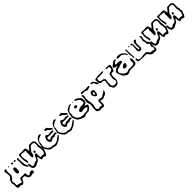

<svg xmlns="http://www.w3.org/2000/svg" viewBox="735 -2977 5640 5640"><g transform="rotate(-45 3554.5 -157.5)"><path d="M398 -474Q395 -475 388 -482Q382 -485 381 -486Q379 -488 377.5 -493Q376 -498 375 -501Q375 -502 373.5 -503.5Q372 -505 373 -506Q373 -507 378 -512Q380 -514 382 -517Q384 -520 387 -522H389Q393 -522 399 -523Q405 -524 409 -523Q418 -523 430 -516Q432 -515 438 -509Q446 -501 446 -501Q447 -500 446 -497Q445 -494 445 -493Q444 -491 443.5 -486Q443 -481 442 -480Q441 -478 440 -478Q439 -478 438 -477Q426 -470 419 -470Q407 -470 398 -474ZM529 -521Q532 -520 535.5 -518.5Q539 -517 542 -516Q543 -515 545.5 -514.5Q548 -514 549 -513Q550 -511 549.5 -508.5Q549 -506 549 -505Q552 -497 550 -494Q548 -492 545.5 -490Q543 -488 542 -487Q528 -475 513 -474Q513 -474 498 -477Q497 -478 495 -478Q492 -478 489.5 -482.5Q487 -487 486 -488Q485 -489 483 -492Q481 -495 481 -496Q482 -497 483.5 -499Q485 -501 486 -503Q487 -505 489 -509Q491 -513 493 -514Q495 -516 501 -517.5Q507 -519 510 -520Q514 -520 520 -521Q526 -522 529 -521ZM683 132Q682 135 678 138Q674 141 672 143Q668 147 668 147Q667 148 663 147.5Q659 147 657 147Q646 147 634 142Q631 141 623.5 139Q616 137 610 137Q601 137 586 144Q571 151 565 153Q554 157 537 157Q506 157 479 142Q465 134 454 120.5Q443 107 437 92Q434 85 429 63L426 49Q424 45 422 43Q420 41 419 39Q419 38 418 36Q417 34 415 31L407 28Q395 23 387 22Q378 21 358 21Q338 21 328 22L312 26Q309 26 307 27Q305 28 302 34Q297 37 294 42L291 55Q287 75 282 84Q275 99 257 121Q235 145 216 153Q214 154 211 155.5Q208 157 204 158Q200 159 191 159Q175 159 161 153Q155 150 148 145Q141 140 133 136Q125 131 122 131Q121 130 118.5 130.5Q116 131 115 131Q105 131 101 132Q97 133 91.5 136Q86 139 82 141Q67 146 61 146Q53 146 41 140L32 133Q19 120 14 107Q10 96 9 78.5Q8 61 7 53Q6 42 6 20Q7 13 8.5 2Q10 -9 10 -17Q10 -32 1 -54Q-7 -76 -7 -86Q-9 -104 -2.5 -123.5Q4 -143 6 -149Q8 -156 12 -169.5Q16 -183 21 -191Q26 -200 36.5 -208.5Q47 -217 52 -222Q70 -237 88 -265Q99 -285 101 -295Q102 -298 102 -305Q102 -315 98 -335Q97 -340 96 -347.5Q95 -355 95 -364Q95 -371 95.5 -383Q96 -395 95 -404Q95 -409 94 -412.5Q93 -416 92 -419Q90 -426 85 -437Q80 -448 79 -454Q76 -463 76 -465Q76 -468 78 -472Q80 -482 82 -486Q83 -488 89 -494Q103 -512 124 -516Q133 -519 134 -519Q138 -518 142 -516.5Q146 -515 150 -514Q151 -513 152.5 -513Q154 -513 155 -512Q158 -510 161 -500Q162 -499 163 -497Q164 -495 165 -492Q165 -490 162 -484Q160 -481 158 -476Q156 -471 153 -465Q142 -446 142 -423L143 -390Q144 -381 143.5 -373.5Q143 -366 143 -361Q143 -348 147 -326Q151 -304 151 -292Q151 -264 130 -226Q112 -196 99 -183Q99 -183 81 -168Q65 -156 59 -149Q53 -143 52 -141Q43 -130 43 -105Q43 -92 49 -64Q56 -40 56 -21Q56 -14 54 -1.5Q52 11 52 17Q52 19 51.5 22Q51 25 52 28Q53 33 58 40L61 48Q61 48 70 54L78 60L91 63Q101 65 116 66.5Q131 68 142 71Q153 74 163 80Q182 88 190 90Q192 91 195.5 92.5Q199 94 202 94Q206 94 211 92.5Q216 91 219 90Q220 89 222 89.5Q224 90 225 89L228 85Q238 75 239 72Q241 68 241 62Q243 56 245 30Q250 -6 276 -23L286 -26Q299 -32 320 -32Q332 -32 341 -31Q350 -30 356 -29Q374 -26 388 -26Q398 -26 411.5 -27.5Q425 -29 435 -30L446 -31Q447 -31 462 -28L470 -26Q474 -22 474 -22Q476 -19 479 -16.5Q482 -14 484 -11Q485 -8 485.5 -1.5Q486 5 487 8Q489 19 487 28Q487 54 490 67Q491 69 491.5 72Q492 75 493 77Q494 80 496.5 82Q499 84 500 86Q501 87 503 90Q505 93 508 95Q510 96 516 96Q527 99 529 98Q533 98 548 89Q555 84 563.5 75Q572 66 580 62Q583 61 587 60Q591 59 593 59Q606 55 616 54L637 49L658 46L666 45Q669 46 671 47.5Q673 49 674 50Q683 56 683 56Q686 59 688 66Q693 74 693 76Q695 84 695 88Q695 99 690 114Q689 117 687.5 123Q686 129 683 132ZM270 -516 274 -517Q276 -517 279.5 -513Q283 -509 285 -507Q288 -504 288 -503Q288 -501 284 -499Q278 -490 275 -489L271 -488Q267 -488 258 -491Q257 -491 255.5 -491Q254 -491 252 -492Q251 -493 250 -498Q249 -503 248 -505Q248 -507 247 -508Q246 -509 246 -510Q248 -512 256 -514Q266 -516 270 -516ZM610 -494Q610 -495 611.5 -498Q613 -501 614 -502Q615 -503 618 -502.5Q621 -502 622 -502Q624 -502 628.5 -502.5Q633 -503 634 -502L637 -497Q638 -494 640.5 -491Q643 -488 645 -484Q646 -482 645.5 -477.5Q645 -473 645 -471Q646 -462 644 -443Q642 -427 642 -420Q641 -399 643 -356Q644 -345 648 -325Q652 -300 653 -290L652 -268Q650 -252 650 -245Q650 -234 653 -223Q656 -209 670 -190Q680 -174 684 -166Q690 -152 696 -126Q697 -121 696.5 -116.5Q696 -112 697 -107V-102Q696 -100 692.5 -97.5Q689 -95 688 -94Q687 -93 685 -91.5Q683 -90 682 -89Q680 -89 678 -93Q676 -95 671.5 -99Q667 -103 665 -106Q655 -120 644.5 -139Q634 -158 631 -164Q628 -169 617.5 -187.5Q607 -206 601 -223Q595 -240 595 -255Q595 -267 598 -280Q600 -296 600 -304Q600 -313 598.5 -322.5Q597 -332 597 -341Q597 -349 598 -355Q599 -361 600 -365Q603 -376 603 -388Q603 -399 597 -417Q596 -420 594.5 -425Q593 -430 593 -434Q593 -443 599 -465Q605 -486 610 -494ZM302 -319Q304 -337 311 -351Q317 -363 324 -367Q327 -370 336 -372L343 -376Q346 -376 349.5 -375Q353 -374 355 -374Q357 -373 361 -373Q365 -373 367 -372Q367 -372 376 -366Q391 -355 396 -342Q401 -332 401 -316Q401 -307 399 -289L397 -231Q395 -213 392.5 -202Q390 -191 384 -182Q383 -181 381 -177Q379 -173 377 -172Q376 -170 373.5 -169Q371 -168 370 -167Q368 -166 365.5 -164.5Q363 -163 359 -162H357L349 -163Q341 -163 338 -164Q335 -165 329 -169Q313 -178 305 -190Q294 -209 297 -244Q297 -251 298 -275Q299 -299 302 -319Z M1342 -61Q1335 -41 1326 -20.5Q1317 0 1308 12Q1302 24 1298 29Q1286 41 1281 43Q1279 44 1274.5 44.5Q1270 45 1268 46L1260 47Q1259 47 1250 44Q1240 41 1228.5 34Q1217 27 1211 24Q1209 23 1206.5 21.5Q1204 20 1201 19Q1198 18 1192 18.5Q1186 19 1183 19Q1179 19 1176.5 20Q1174 21 1172 22L1149 32Q1147 33 1144.5 34.5Q1142 36 1138 37Q1136 38 1132.5 37.5Q1129 37 1127 37Q1125 36 1122.5 36.5Q1120 37 1118 36Q1114 34 1112 30L1103 22L1098 9Q1086 -17 1083 -41Q1081 -49 1081.5 -58.5Q1082 -68 1082 -71Q1082 -74 1082.5 -77.5Q1083 -81 1082 -85Q1082 -88 1080 -92.5Q1078 -97 1077 -99Q1077 -103 1076 -104Q1074 -106 1064 -106Q1062 -108 1059 -107Q1058 -107 1056 -104.5Q1054 -102 1053 -101L1045 -92Q1043 -89 1041.5 -84Q1040 -79 1039 -76Q1030 -55 1022 -41.5Q1014 -28 1001 -18Q988 -7 954 5Q945 8 927 16Q914 23 904 31Q880 46 867 50Q846 56 810 54Q790 54 777 49Q761 43 750 28.5Q739 14 728 -8Q719 -32 717 -40Q715 -51 715 -65Q715 -79 715 -83Q714 -90 713 -99.5Q712 -109 712 -121Q712 -131 713 -135Q714 -137 714.5 -142Q715 -147 716 -148Q717 -150 721.5 -152Q726 -154 728 -155Q729 -155 730.5 -156Q732 -157 733 -157Q735 -157 736 -156Q737 -155 738 -154Q740 -153 744.5 -151Q749 -149 751 -147Q751 -146 752 -144Q753 -142 755 -139Q760 -129 763 -115Q766 -99 766 -81Q766 -72 768 -52Q773 -30 780 -23L793 -14Q799 -10 813 -8Q816 -7 823 -7Q836 -7 846 -12.5Q856 -18 869 -29Q885 -43 895 -47Q905 -52 927 -52Q949 -52 959 -54Q978 -59 994 -79Q1002 -90 1010 -109L1021 -135Q1033 -169 1047 -191Q1054 -203 1064 -211Q1070 -217 1070 -217L1081 -219Q1084 -219 1086.5 -220Q1089 -221 1091 -221Q1093 -221 1096.5 -219Q1100 -217 1101 -216Q1103 -215 1106 -214Q1109 -213 1111 -211Q1113 -209 1114.5 -206Q1116 -203 1117 -201Q1118 -200 1119.5 -197.5Q1121 -195 1122 -192Q1124 -188 1124 -179Q1125 -171 1125 -153Q1125 -136 1126 -127Q1127 -120 1128.5 -107Q1130 -94 1129 -84Q1129 -79 1127.5 -73.5Q1126 -68 1126 -63Q1126 -60 1128 -52Q1128 -43 1129 -41Q1132 -40 1136 -40Q1140 -40 1143 -39L1149 -38Q1154 -38 1160.5 -39.5Q1167 -41 1172 -42L1192 -44Q1203 -45 1225 -39Q1238 -35 1247 -34Q1250 -34 1254.5 -33Q1259 -32 1261 -33Q1262 -33 1265 -35.5Q1268 -38 1270 -39Q1278 -43 1279 -44L1285 -54L1300 -84Q1312 -112 1314 -127Q1316 -141 1316 -150Q1316 -163 1315 -172.5Q1314 -182 1313 -189Q1313 -220 1310 -235Q1305 -256 1303 -263Q1295 -291 1295 -306Q1295 -318 1299 -342Q1305 -384 1306 -405Q1306 -426 1304 -436Q1301 -453 1290 -466Q1279 -479 1263 -484Q1247 -490 1210 -488Q1206 -488 1194.5 -487Q1183 -486 1174 -483Q1158 -477 1141 -456L1121 -429Q1108 -409 1088 -386Q1082 -380 1067 -365.5Q1052 -351 1045 -337Q1039 -324 1039 -297Q1039 -281 1037.5 -270Q1036 -259 1031 -250Q1020 -229 1009.5 -215Q999 -201 984 -197Q972 -193 971 -193Q968 -193 962 -199Q954 -203 953 -204L951 -212Q947 -227 947 -242Q945 -291 946 -315Q947 -323 948.5 -336.5Q950 -350 950 -358Q950 -371 947 -384Q946 -389 945 -395.5Q944 -402 944 -410Q944 -418 945 -422Q947 -430 951.5 -439.5Q956 -449 957 -452Q958 -454 959.5 -457Q961 -460 961 -462Q961 -465 959.5 -467.5Q958 -470 958 -472Q957 -474 956.5 -476Q956 -478 955 -480Q953 -482 947 -483.5Q941 -485 940 -485Q935 -486 927 -487Q919 -488 915 -488Q895 -488 876 -491L856 -495Q824 -502 803 -501Q788 -499 782 -496Q780 -494 778.5 -492.5Q777 -491 775 -490Q773 -488 770.5 -486Q768 -484 766 -482L763 -472Q758 -458 757 -442Q756 -426 756 -423Q756 -359 764 -325L773 -293Q779 -271 781 -260Q785 -248 785 -224Q784 -221 784.5 -218Q785 -215 784 -213L779 -203Q777 -196 774 -193Q772 -191 767.5 -189.5Q763 -188 761 -187Q760 -186 759 -185Q758 -184 756 -184Q754 -184 753 -185Q752 -186 751 -187Q749 -188 744.5 -190.5Q740 -193 739 -195Q738 -197 738.5 -199.5Q739 -202 738 -204L737 -223Q738 -245 731 -266Q729 -271 725 -281.5Q721 -292 720 -301Q718 -312 718 -334Q718 -352 717 -360Q716 -369 713 -381.5Q710 -394 710 -403Q710 -413 716 -431Q717 -434 719 -442.5Q721 -451 721 -458Q721 -466 719 -480Q717 -494 717 -501Q717 -503 716.5 -507.5Q716 -512 717 -514Q718 -517 719 -518.5Q720 -520 721 -521Q722 -523 724 -527Q726 -531 728 -532Q731 -534 733 -535Q735 -536 736 -536L749 -543Q752 -544 757 -543.5Q762 -543 765 -543Q779 -544 807 -540Q833 -536 846 -536Q862 -536 894 -540Q901 -541 910.5 -542Q920 -543 932 -543L955 -544Q962 -544 972 -542L983 -538Q992 -535 994 -533Q997 -531 999 -525.5Q1001 -520 1003 -517Q1006 -512 1007.5 -504Q1009 -496 1010 -493Q1011 -488 1015.5 -475Q1020 -462 1021 -452V-447Q1021 -440 1020 -433.5Q1019 -427 1019 -420V-410Q1020 -409 1022 -411L1030 -413Q1032 -414 1035 -415Q1038 -416 1040 -417Q1046 -420 1052.5 -427Q1059 -434 1061 -436Q1073 -449 1107 -497Q1129 -528 1154 -531Q1160 -532 1173 -532L1215 -531Q1225 -531 1235.5 -532Q1246 -533 1258 -533Q1273 -533 1280 -531Q1302 -526 1323.5 -501.5Q1345 -477 1348 -454Q1349 -451 1349 -443Q1349 -435 1348 -427Q1347 -419 1347 -410L1348 -351Q1348 -342 1347.5 -326.5Q1347 -311 1348 -300Q1349 -293 1352 -283.5Q1355 -274 1356 -270Q1364 -246 1364 -231Q1364 -225 1362 -212.5Q1360 -200 1360 -193Q1360 -184 1366 -170Q1372 -152 1372 -143Q1372 -131 1363 -109Q1356 -97 1342 -61ZM1087 -276Q1087 -278 1089 -284Q1090 -286 1092 -291Q1094 -296 1096 -299L1101 -302Q1103 -303 1106.5 -306Q1110 -309 1113 -310H1116L1127 -309H1132Q1134 -309 1137.5 -306.5Q1141 -304 1144 -303Q1145 -302 1148 -300Q1151 -298 1152 -296Q1154 -292 1154 -287Q1157 -278 1157 -276Q1157 -273 1155 -271Q1150 -258 1148 -256Q1147 -254 1141 -251Q1139 -250 1136.5 -247.5Q1134 -245 1131 -244Q1129 -243 1126.5 -243.5Q1124 -244 1122 -243Q1120 -243 1116.5 -242.5Q1113 -242 1111 -243Q1109 -243 1106 -246Q1104 -247 1099 -249.5Q1094 -252 1091 -258Q1090 -261 1088.5 -267Q1087 -273 1087 -276Z M1914 -393Q1889 -410 1884 -415Q1884 -415 1864 -435Q1847 -454 1836 -461Q1827 -466 1807 -472Q1793 -476 1786 -479Q1777 -482 1774 -484Q1769 -488 1765 -496Q1761 -500 1761 -500Q1761 -502 1762 -503Q1763 -504 1763 -506Q1764 -509 1765 -513Q1766 -517 1768 -520Q1769 -521 1771.5 -522Q1774 -523 1775 -524Q1790 -530 1795 -531Q1813 -533 1823 -533Q1854 -533 1872 -519L1878 -510Q1883 -504 1891 -490Q1901 -472 1908 -465Q1914 -459 1925 -452.5Q1936 -446 1943 -440Q1963 -424 1972 -407L1977 -392Q1979 -388 1979 -386Q1979 -384 1976 -375Q1975 -373 1974.5 -370.5Q1974 -368 1973 -366L1965 -367H1956Q1950 -367 1943.5 -372.5Q1937 -378 1934 -380Q1928 -385 1914 -393ZM1962 -112Q1960 -108 1957.5 -105.5Q1955 -103 1954 -101L1932 -81L1915 -66Q1908 -59 1899 -49.5Q1890 -40 1884 -35Q1859 -14 1810 7L1787 16L1767 26Q1744 40 1727 43Q1711 46 1693 46Q1676 46 1662 43Q1653 40 1640 34Q1627 28 1617 26Q1595 22 1553 18Q1547 17 1532.5 15.5Q1518 14 1508 10Q1493 4 1479.5 -10Q1466 -24 1462 -28L1442 -47Q1417 -75 1387 -132Q1376 -153 1370 -168.5Q1364 -184 1364 -199Q1364 -213 1368 -228Q1372 -243 1373 -246Q1375 -252 1380 -271Q1383 -283 1385 -308Q1385 -323 1388 -338Q1393 -364 1415 -412Q1427 -439 1435.5 -454Q1444 -469 1456 -481Q1467 -492 1486 -504Q1489 -506 1502 -515.5Q1515 -525 1528 -529Q1543 -534 1564 -534Q1574 -534 1586 -531L1594 -529Q1600 -523 1600 -523Q1601 -521 1604 -518.5Q1607 -516 1607 -515Q1608 -514 1606 -511Q1604 -508 1604 -507Q1603 -505 1601.5 -501.5Q1600 -498 1598 -497Q1597 -496 1594.5 -494.5Q1592 -493 1591 -493Q1586 -491 1581.5 -489.5Q1577 -488 1572 -486Q1546 -479 1536 -475Q1516 -467 1488 -448Q1458 -428 1446 -414Q1435 -401 1429 -384Q1423 -367 1423 -350L1424 -329Q1425 -322 1425 -308Q1425 -290 1415 -258Q1414 -254 1410 -238.5Q1406 -223 1406 -210Q1406 -186 1423 -152Q1446 -109 1491 -69Q1493 -67 1507 -55Q1521 -43 1535 -37Q1548 -31 1561.5 -29Q1575 -27 1597 -26Q1614 -26 1623 -25Q1640 -23 1667 -15Q1690 -8 1706 -8Q1718 -8 1732.5 -12.5Q1747 -17 1752 -19Q1761 -23 1772 -26Q1797 -35 1812 -43Q1828 -53 1858 -77Q1874 -91 1883 -97Q1885 -99 1905 -113L1927 -128L1947 -140Q1948 -141 1950 -142Q1952 -143 1955 -144Q1957 -144 1961 -140Q1962 -140 1965 -138.5Q1968 -137 1968 -131Q1967 -128 1965.5 -121.5Q1964 -115 1962 -112ZM1903 -198Q1891 -196 1874 -186Q1866 -181 1857.5 -177.5Q1849 -174 1840 -174Q1833 -174 1821 -176.5Q1809 -179 1800 -180Q1777 -180 1756 -172Q1753 -171 1747 -168Q1741 -165 1737 -162Q1730 -157 1724 -152Q1718 -147 1711 -142Q1702 -136 1702 -136Q1699 -135 1695 -135.5Q1691 -136 1689 -136L1681 -135Q1671 -138 1650 -154Q1631 -169 1618 -205Q1609 -234 1609 -254Q1609 -267 1612 -279Q1614 -288 1622 -306L1630 -323Q1633 -328 1639 -340.5Q1645 -353 1652 -362Q1659 -372 1661 -373Q1663 -375 1665.5 -376Q1668 -377 1670 -378Q1671 -379 1674 -381Q1677 -383 1679 -383H1682Q1688 -383 1690 -382Q1692 -382 1695 -382.5Q1698 -383 1700 -382Q1703 -381 1705.5 -379Q1708 -377 1709 -376Q1714 -372 1721 -367Q1728 -362 1736 -357Q1755 -346 1784 -346Q1795 -346 1800 -347Q1814 -349 1821 -351Q1825 -352 1830 -353Q1835 -354 1842 -354Q1848 -355 1861 -355Q1880 -355 1920 -349Q1926 -348 1940 -342Q1941 -342 1943.5 -341.5Q1946 -341 1947 -339L1950 -331Q1953 -325 1953 -322Q1953 -321 1949 -318Q1945 -315 1943 -314Q1928 -303 1892 -303Q1873 -303 1858 -302Q1770 -299 1752 -301Q1744 -301 1730 -303Q1725 -304 1716.5 -306Q1708 -308 1700 -308Q1697 -307 1693.5 -307.5Q1690 -308 1687 -307Q1685 -306 1682.5 -303Q1680 -300 1679 -299Q1672 -292 1672 -292Q1671 -290 1670.5 -287Q1670 -284 1669 -282Q1666 -272 1666 -259Q1666 -242 1672 -230Q1673 -228 1681 -217Q1682 -216 1683 -215Q1684 -214 1685 -213Q1686 -212 1691 -212Q1693 -211 1697.5 -209.5Q1702 -208 1705 -208Q1709 -209 1713.5 -211.5Q1718 -214 1720 -215Q1727 -218 1741 -226Q1763 -237 1766 -238Q1781 -244 1797 -244Q1810 -244 1821 -241Q1843 -237 1853 -239Q1857 -240 1860.5 -241.5Q1864 -243 1868 -244Q1873 -246 1888.5 -251Q1904 -256 1917 -256Q1943 -254 1956 -242Q1958 -241 1960 -237Q1962 -233 1963 -232Q1964 -231 1965.5 -229.5Q1967 -228 1968 -225Q1969 -224 1968.5 -221Q1968 -218 1968 -217Q1971 -209 1969 -205L1962 -201Q1958 -196 1953 -195L1945 -196L1921 -199Q1908 -199 1903 -198Z M2536 -393Q2511 -410 2506 -415Q2506 -415 2486 -435Q2469 -454 2458 -461Q2449 -466 2429 -472Q2415 -476 2408 -479Q2399 -482 2396 -484Q2391 -488 2387 -496Q2383 -500 2383 -500Q2383 -502 2384 -503Q2385 -504 2385 -506Q2386 -509 2387 -513Q2388 -517 2390 -520Q2391 -521 2393.5 -522Q2396 -523 2397 -524Q2412 -530 2417 -531Q2435 -533 2445 -533Q2476 -533 2494 -519L2500 -510Q2505 -504 2513 -490Q2523 -472 2530 -465Q2536 -459 2547 -452.5Q2558 -446 2565 -440Q2585 -424 2594 -407L2599 -392Q2601 -388 2601 -386Q2601 -384 2598 -375Q2597 -373 2596.5 -370.5Q2596 -368 2595 -366L2587 -367H2578Q2572 -367 2565.5 -372.5Q2559 -378 2556 -380Q2550 -385 2536 -393ZM2584 -112Q2582 -108 2579.5 -105.5Q2577 -103 2576 -101L2554 -81L2537 -66Q2530 -59 2521 -49.5Q2512 -40 2506 -35Q2481 -14 2432 7L2409 16L2389 26Q2366 40 2349 43Q2333 46 2315 46Q2298 46 2284 43Q2275 40 2262 34Q2249 28 2239 26Q2217 22 2175 18Q2169 17 2154.5 15.5Q2140 14 2130 10Q2115 4 2101.5 -10Q2088 -24 2084 -28L2064 -47Q2039 -75 2009 -132Q1998 -153 1992 -168.5Q1986 -184 1986 -199Q1986 -213 1990 -228Q1994 -243 1995 -246Q1997 -252 2002 -271Q2005 -283 2007 -308Q2007 -323 2010 -338Q2015 -364 2037 -412Q2049 -439 2057.5 -454Q2066 -469 2078 -481Q2089 -492 2108 -504Q2111 -506 2124 -515.5Q2137 -525 2150 -529Q2165 -534 2186 -534Q2196 -534 2208 -531L2216 -529Q2222 -523 2222 -523Q2223 -521 2226 -518.5Q2229 -516 2229 -515Q2230 -514 2228 -511Q2226 -508 2226 -507Q2225 -505 2223.5 -501.5Q2222 -498 2220 -497Q2219 -496 2216.5 -494.5Q2214 -493 2213 -493Q2208 -491 2203.5 -489.5Q2199 -488 2194 -486Q2168 -479 2158 -475Q2138 -467 2110 -448Q2080 -428 2068 -414Q2057 -401 2051 -384Q2045 -367 2045 -350L2046 -329Q2047 -322 2047 -308Q2047 -290 2037 -258Q2036 -254 2032 -238.5Q2028 -223 2028 -210Q2028 -186 2045 -152Q2068 -109 2113 -69Q2115 -67 2129 -55Q2143 -43 2157 -37Q2170 -31 2183.5 -29Q2197 -27 2219 -26Q2236 -26 2245 -25Q2262 -23 2289 -15Q2312 -8 2328 -8Q2340 -8 2354.5 -12.5Q2369 -17 2374 -19Q2383 -23 2394 -26Q2419 -35 2434 -43Q2450 -53 2480 -77Q2496 -91 2505 -97Q2507 -99 2527 -113L2549 -128L2569 -140Q2570 -141 2572 -142Q2574 -143 2577 -144Q2579 -144 2583 -140Q2584 -140 2587 -138.5Q2590 -137 2590 -131Q2589 -128 2587.5 -121.5Q2586 -115 2584 -112ZM2525 -198Q2513 -196 2496 -186Q2488 -181 2479.5 -177.5Q2471 -174 2462 -174Q2455 -174 2443 -176.5Q2431 -179 2422 -180Q2399 -180 2378 -172Q2375 -171 2369 -168Q2363 -165 2359 -162Q2352 -157 2346 -152Q2340 -147 2333 -142Q2324 -136 2324 -136Q2321 -135 2317 -135.5Q2313 -136 2311 -136L2303 -135Q2293 -138 2272 -154Q2253 -169 2240 -205Q2231 -234 2231 -254Q2231 -267 2234 -279Q2236 -288 2244 -306L2252 -323Q2255 -328 2261 -340.5Q2267 -353 2274 -362Q2281 -372 2283 -373Q2285 -375 2287.5 -376Q2290 -377 2292 -378Q2293 -379 2296 -381Q2299 -383 2301 -383H2304Q2310 -383 2312 -382Q2314 -382 2317 -382.5Q2320 -383 2322 -382Q2325 -381 2327.5 -379Q2330 -377 2331 -376Q2336 -372 2343 -367Q2350 -362 2358 -357Q2377 -346 2406 -346Q2417 -346 2422 -347Q2436 -349 2443 -351Q2447 -352 2452 -353Q2457 -354 2464 -354Q2470 -355 2483 -355Q2502 -355 2542 -349Q2548 -348 2562 -342Q2563 -342 2565.5 -341.5Q2568 -341 2569 -339L2572 -331Q2575 -325 2575 -322Q2575 -321 2571 -318Q2567 -315 2565 -314Q2550 -303 2514 -303Q2495 -303 2480 -302Q2392 -299 2374 -301Q2366 -301 2352 -303Q2347 -304 2338.5 -306Q2330 -308 2322 -308Q2319 -307 2315.5 -307.5Q2312 -308 2309 -307Q2307 -306 2304.5 -303Q2302 -300 2301 -299Q2294 -292 2294 -292Q2293 -290 2292.5 -287Q2292 -284 2291 -282Q2288 -272 2288 -259Q2288 -242 2294 -230Q2295 -228 2303 -217Q2304 -216 2305 -215Q2306 -214 2307 -213Q2308 -212 2313 -212Q2315 -211 2319.5 -209.5Q2324 -208 2327 -208Q2331 -209 2335.5 -211.5Q2340 -214 2342 -215Q2349 -218 2363 -226Q2385 -237 2388 -238Q2403 -244 2419 -244Q2432 -244 2443 -241Q2465 -237 2475 -239Q2479 -240 2482.5 -241.5Q2486 -243 2490 -244Q2495 -246 2510.5 -251Q2526 -256 2539 -256Q2565 -254 2578 -242Q2580 -241 2582 -237Q2584 -233 2585 -232Q2586 -231 2587.5 -229.5Q2589 -228 2590 -225Q2591 -224 2590.5 -221Q2590 -218 2590 -217Q2593 -209 2591 -205L2584 -201Q2580 -196 2575 -195L2567 -196L2543 -199Q2530 -199 2525 -198Z M3113 -194Q3113 -194 3115 -192L3121 -186Q3125 -182 3127 -181Q3129 -180 3135 -180Q3141 -178 3157 -176Q3180 -172 3190 -164Q3193 -163 3195 -158Q3196 -156 3199 -153Q3202 -150 3203 -147Q3204 -145 3204 -139Q3206 -131 3206 -126Q3206 -120 3201 -105Q3190 -83 3169.5 -59.5Q3149 -36 3126 -18Q3108 -6 3097.5 0Q3087 6 3074 8Q3068 9 3055 9Q3038 9 3029 8Q2992 8 2965 13Q2949 16 2932.5 25Q2916 34 2913 36Q2905 40 2895.5 43.5Q2886 47 2877 46Q2875 46 2870.5 44.5Q2866 43 2864 42Q2859 40 2838 31Q2831 27 2817 21Q2808 18 2794.5 14.5Q2781 11 2773 8Q2761 4 2749.5 -4Q2738 -12 2735 -14Q2720 -24 2718 -25Q2713 -29 2701.5 -36Q2690 -43 2681.5 -50Q2673 -57 2668 -65Q2660 -76 2653.5 -91.5Q2647 -107 2645 -112Q2640 -127 2635 -137Q2622 -162 2615 -180.5Q2608 -199 2608 -218Q2608 -239 2618 -277L2624 -300Q2626 -308 2626.5 -314Q2627 -320 2627 -324Q2627 -332 2629 -348Q2634 -377 2654 -417Q2665 -441 2673 -451Q2680 -460 2689 -466Q2698 -472 2709 -477.5Q2720 -483 2727 -487Q2734 -491 2744.5 -498.5Q2755 -506 2763 -510Q2791 -523 2827 -525Q2834 -525 2844 -523Q2845 -523 2846.5 -523.5Q2848 -524 2850 -523Q2854 -521 2856 -514Q2861 -509 2861 -508L2860 -506Q2857 -503 2853 -497Q2849 -493 2843.5 -492Q2838 -491 2836 -490Q2828 -488 2815.5 -486.5Q2803 -485 2794 -482Q2781 -477 2768 -464.5Q2755 -452 2748 -446Q2744 -442 2724 -430Q2704 -417 2701 -415Q2685 -402 2673 -381Q2664 -365 2664 -347Q2664 -338 2668 -320Q2672 -302 2672 -294Q2671 -281 2664 -264Q2656 -240 2656 -228Q2656 -211 2663.5 -191.5Q2671 -172 2672 -168Q2675 -161 2683.5 -140Q2692 -119 2703 -105Q2711 -95 2724 -86Q2737 -77 2742 -73Q2748 -69 2763.5 -57.5Q2779 -46 2793 -41Q2811 -36 2833 -34Q2837 -34 2845 -33Q2853 -32 2858 -31Q2864 -30 2876 -26.5Q2888 -23 2897 -23Q2902 -23 2909 -25Q2916 -27 2920 -28Q2946 -35 2964 -35Q2970 -35 2986 -33Q3000 -31 3007 -31Q3037 -31 3062 -37Q3078 -42 3088.5 -50Q3099 -58 3119 -77Q3124 -81 3132 -91Q3137 -96 3137 -97Q3138 -98 3136.5 -99.5Q3135 -101 3135 -102Q3134 -104 3133 -108.5Q3132 -113 3131 -115Q3129 -117 3124 -119Q3119 -121 3117 -122Q3090 -137 3072 -139L3063 -140Q3057 -140 3034 -135Q2997 -127 2955 -125Q2929 -125 2917 -129Q2902 -136 2894 -151.5Q2886 -167 2889 -184Q2889 -185 2892 -191Q2894 -198 2897 -203Q2897 -203 2905 -211Q2918 -223 2939 -231Q2973 -247 2991 -251Q3014 -255 3048 -255H3093Q3128 -257 3143 -267L3152 -275Q3153 -276 3156 -278.5Q3159 -281 3160 -283Q3162 -285 3162 -291Q3163 -294 3164.5 -297.5Q3166 -301 3166 -305Q3166 -310 3164 -316Q3163 -322 3161 -330Q3159 -338 3158 -348Q3157 -354 3156 -368Q3155 -382 3151 -391Q3150 -394 3147.5 -397.5Q3145 -401 3144 -402Q3129 -424 3107 -439Q3099 -445 3087.5 -451Q3076 -457 3072 -459Q3063 -463 3055.5 -468Q3048 -473 3041 -476L3021 -488Q3014 -492 3013 -493Q3011 -495 3011.5 -500.5Q3012 -506 3012 -507L3011 -510Q3012 -511 3013.5 -512Q3015 -513 3016 -514Q3019 -516 3022 -518Q3025 -520 3028 -522Q3032 -524 3042 -524Q3052 -524 3063 -521Q3073 -519 3097 -504Q3101 -502 3118 -491.5Q3135 -481 3148 -469L3181 -441Q3184 -438 3192.5 -430Q3201 -422 3205 -416Q3211 -406 3213 -394.5Q3215 -383 3215.5 -371Q3216 -359 3217 -352Q3218 -343 3219.5 -327.5Q3221 -312 3221 -302Q3221 -278 3208.5 -255Q3196 -232 3175 -219Q3166 -214 3151 -209.5Q3136 -205 3128 -202Q3120 -199 3115 -195Q3113 -195 3113 -194ZM2918 -506Q2917 -507 2921 -514Q2921 -516 2922 -518Q2923 -520 2924 -521Q2926 -522 2930 -520Q2942 -520 2944 -518Q2945 -516 2945 -513Q2945 -510 2944 -507Q2934 -497 2934 -497Q2932 -497 2929 -499Q2926 -501 2925 -502Q2924 -503 2921.5 -504Q2919 -505 2918 -506ZM2867 -383Q2869 -384 2874.5 -388Q2880 -392 2884 -393Q2896 -398 2916 -396Q2918 -396 2921 -396.5Q2924 -397 2928 -396Q2933 -394 2936.5 -392Q2940 -390 2942 -389Q2945 -389 2947 -387Q2948 -386 2952 -378L2957 -368Q2958 -366 2957.5 -364Q2957 -362 2957 -360Q2957 -351 2956 -347L2951 -337Q2949 -330 2946 -327Q2945 -325 2942.5 -324Q2940 -323 2939 -322Q2929 -316 2927 -315Q2924 -314 2917 -314Q2895 -312 2877 -323Q2867 -328 2865 -330L2860 -340Q2859 -341 2857 -344Q2855 -347 2855 -349Q2854 -351 2854.5 -354.5Q2855 -358 2855 -360Q2855 -369 2856 -371Q2857 -375 2867 -383Z M3301 -490Q3301 -490 3293 -498Q3286 -505 3286 -505L3288 -513Q3289 -515 3289 -518Q3289 -521 3290 -524L3298 -528Q3300 -529 3302 -531Q3304 -533 3308 -535Q3317 -538 3329 -538Q3357 -540 3413 -528L3437 -524Q3454 -520 3491 -520Q3510 -520 3561 -523L3578 -524Q3592 -524 3607 -521Q3609 -520 3611.5 -520Q3614 -520 3616 -519Q3618 -516 3619.5 -512.5Q3621 -509 3622 -507L3623 -504Q3623 -501 3615 -493Q3611 -488 3599 -482Q3584 -476 3554 -466Q3542 -461 3528.5 -456.5Q3515 -452 3505 -452Q3493 -452 3481 -458Q3469 -464 3466 -466Q3437 -480 3424 -483Q3408 -487 3384 -487Q3366 -487 3357 -486Q3350 -486 3340.5 -485.5Q3331 -485 3319 -486Q3303 -489 3301 -490ZM3710 -535Q3714 -536 3723 -536L3735 -537Q3741 -537 3753 -535Q3772 -529 3794.5 -504Q3817 -479 3849 -437Q3851 -434 3861 -417Q3871 -400 3874 -382Q3877 -374 3876 -371Q3874 -366 3867 -361Q3865 -356 3864 -356L3855 -357Q3853 -357 3849.5 -356.5Q3846 -356 3844 -357L3837 -362Q3828 -370 3824 -374Q3810 -393 3796 -426Q3793 -432 3788 -445Q3783 -458 3777 -465Q3769 -476 3756.5 -481.5Q3744 -487 3725 -491Q3723 -491 3706 -497L3698 -499Q3698 -499 3689 -511Q3686 -514 3686 -515Q3685 -518 3694 -527ZM3818 -52Q3805 -34 3785 -15Q3783 -13 3774 -5Q3765 3 3755 7Q3742 13 3728 16Q3724 17 3717 19Q3710 21 3701 25Q3698 26 3681 36Q3665 45 3655.5 49.5Q3646 54 3633 54Q3614 54 3588 38Q3578 32 3576 31H3573Q3567 31 3565 32Q3564 32 3560.5 31.5Q3557 31 3556 32Q3554 33 3552.5 36.5Q3551 40 3551 41Q3545 50 3545 50Q3544 54 3543 60Q3542 66 3542 69Q3540 81 3540 90L3541 118Q3543 136 3543 147Q3543 168 3538 179Q3530 200 3514 214.5Q3498 229 3478 229Q3466 229 3446 223Q3426 217 3415 217Q3406 217 3388 221Q3370 225 3360 225Q3336 225 3300 208Q3281 200 3270 191Q3252 175 3248 151Q3244 127 3245 95Q3246 84 3246 61Q3246 54 3246.5 43.5Q3247 33 3249 18Q3257 -21 3261 -48Q3265 -75 3263 -94Q3261 -113 3248 -149Q3236 -184 3234 -200Q3233 -205 3233 -215Q3233 -226 3235 -248Q3238 -286 3247 -325Q3248 -330 3254 -354Q3260 -378 3260 -399Q3260 -408 3258 -421Q3256 -434 3255 -444Q3255 -447 3254 -453Q3253 -459 3254 -461Q3255 -464 3263 -468Q3269 -474 3269 -474Q3271 -474 3274.5 -471.5Q3278 -469 3279 -468L3289 -463L3293 -455Q3301 -441 3303 -433Q3309 -415 3309 -397Q3309 -390 3307 -378Q3306 -370 3304 -364Q3302 -358 3301 -354Q3296 -343 3295 -334Q3293 -320 3293 -313L3294 -292Q3295 -282 3295 -260L3294 -230Q3294 -211 3301 -189Q3308 -167 3310 -158Q3314 -140 3315 -120Q3316 -100 3316 -95V-74Q3317 -67 3318 -56.5Q3319 -46 3319 -32Q3319 -12 3306 16Q3300 30 3298 38Q3294 51 3294 69L3295 97Q3295 100 3296 110Q3297 120 3300 126Q3300 126 3306 135Q3319 153 3337 161Q3339 162 3343 164.5Q3347 167 3350 167H3351Q3354 167 3363 164Q3374 161 3383 157Q3398 150 3412 149H3417Q3425 149 3433 151Q3440 153 3446 155.5Q3452 158 3459 160Q3462 160 3470 162L3475 163Q3477 162 3479.5 159Q3482 156 3483 155Q3483 155 3491 147Q3492 145 3491.5 143Q3491 141 3492 139Q3493 125 3492 112Q3491 91 3493 47Q3495 25 3500 7Q3501 5 3501.5 2Q3502 -1 3503 -3Q3505 -7 3507.5 -9.5Q3510 -12 3512 -14L3517 -21Q3518 -22 3528 -25L3539 -29H3544Q3559 -29 3569 -26L3589 -20Q3617 -10 3633 -10Q3647 -10 3667 -19Q3667 -19 3685 -31Q3693 -35 3705.5 -40Q3718 -45 3726 -48Q3736 -52 3746 -60Q3756 -68 3760 -71Q3766 -76 3779 -82.5Q3792 -89 3797 -93Q3810 -102 3820 -115L3827 -123Q3829 -125 3829 -125Q3830 -125 3831 -124Q3832 -123 3833 -122Q3838 -117 3840 -112Q3831 -75 3818 -52ZM3611 -174Q3608 -171 3606.5 -168Q3605 -165 3603 -162L3592 -153Q3590 -152 3589 -150.5Q3588 -149 3586 -148Q3583 -147 3575 -147L3564 -146Q3563 -146 3557 -149Q3545 -155 3534 -164Q3519 -179 3507 -197Q3482 -233 3482 -264Q3482 -286 3494.5 -309Q3507 -332 3526 -344Q3546 -356 3571 -356Q3590 -356 3601 -351L3611 -346L3619 -339L3626 -331Q3635 -318 3635 -296Q3635 -286 3633 -268Q3629 -232 3625.5 -212Q3622 -192 3611 -174ZM3854 -287Q3854 -286 3854.5 -285.5Q3855 -285 3854 -284Q3853 -283 3851 -284.5Q3849 -286 3848 -286Q3846 -286 3843.5 -286.5Q3841 -287 3840 -288Q3839 -290 3839 -299V-307Q3840 -308 3842 -306Q3849 -305 3856 -299ZM3535 -268Q3534 -265 3534 -259V-251Q3534 -236 3539 -226Q3542 -222 3544.5 -218.5Q3547 -215 3549 -213L3552 -209L3557 -210Q3568 -210 3570 -212Q3573 -213 3575.5 -218.5Q3578 -224 3579 -225Q3584 -234 3585 -246.5Q3586 -259 3586 -262Q3586 -264 3586.5 -267.5Q3587 -271 3586 -273Q3586 -274 3583 -280Q3581 -283 3580 -286.5Q3579 -290 3577 -293Q3575 -294 3565 -294Q3564 -294 3561 -295Q3558 -296 3556 -295Q3552 -294 3544 -284Q3543 -282 3539.5 -277Q3536 -272 3535 -268ZM3859 -182Q3858 -182 3857 -181.5Q3856 -181 3856 -182Q3858 -183 3860.5 -184Q3863 -185 3865 -185Q3866 -185 3865.5 -184Q3865 -183 3864 -183Z M4487 -437 4477 -398 4463 -359Q4457 -339 4451 -329L4446 -319L4434 -313L4427 -309Q4424 -308 4416 -308Q4406 -307 4393 -308.5Q4380 -310 4375 -310Q4373 -310 4369 -310.5Q4365 -311 4362 -310Q4360 -310 4357 -308.5Q4354 -307 4352 -306Q4344 -303 4342 -302Q4335 -295 4330 -285Q4324 -274 4320 -249Q4311 -215 4311 -190Q4311 -182 4316 -149Q4321 -127 4321 -109Q4321 -76 4305 -33Q4296 -8 4280 13Q4264 34 4243 42Q4228 48 4208 50Q4188 52 4184 52Q4164 54 4152 54Q4112 54 4092 34Q4085 28 4079.5 18Q4074 8 4070 -2L4061 -21Q4057 -28 4049 -40Q4041 -52 4036.5 -62.5Q4032 -73 4032 -84Q4032 -93 4034.5 -104.5Q4037 -116 4038 -123L4040 -150Q4040 -158 4042 -176L4047 -200Q4056 -241 4056 -257Q4056 -282 4046 -294Q4046 -294 4039 -301Q4035 -307 4032 -309Q4021 -317 4007.5 -319Q3994 -321 3982.5 -321Q3971 -321 3967 -321Q3941 -321 3927 -327L3918 -333Q3901 -345 3889.5 -366Q3878 -387 3878 -407Q3878 -414 3879 -421.5Q3880 -429 3880 -436Q3880 -444 3876 -460Q3872 -474 3872 -483L3875 -493Q3875 -498 3877 -504Q3878 -506 3880 -507Q3882 -508 3883 -510Q3892 -519 3892 -519Q3894 -521 3897 -521.5Q3900 -522 3902 -523Q3915 -527 3943 -529Q3955 -530 3979 -534Q3991 -536 3999 -538Q4019 -542 4032 -542Q4048 -542 4065 -539Q4070 -539 4079.5 -537.5Q4089 -536 4097 -536Q4109 -536 4131 -538Q4137 -539 4145 -540Q4153 -541 4164 -541Q4171 -541 4183 -539Q4186 -539 4192 -538Q4198 -537 4202 -535L4213 -527Q4214 -527 4215.5 -526Q4217 -525 4217 -524Q4218 -523 4217 -523Q4216 -523 4216 -522L4208 -513Q4204 -509 4198 -507Q4192 -505 4190 -505Q4168 -499 4157 -497Q4145 -493 4138 -493Q4126 -492 4102 -494Q4086 -496 4076 -496Q4060 -496 4044 -493Q4038 -492 4030 -491Q4022 -490 4011 -490Q3994 -490 3977 -496Q3965 -499 3964 -499Q3961 -499 3958 -497.5Q3955 -496 3953 -495L3942 -492Q3939 -486 3939 -482Q3935 -473 3934 -461.5Q3933 -450 3932 -445Q3929 -418 3929 -416Q3929 -392 3958.5 -375Q3988 -358 4018 -354Q4023 -354 4037 -353.5Q4051 -353 4061 -349Q4075 -343 4085.5 -330Q4096 -317 4101 -302Q4106 -287 4106 -273Q4106 -259 4096 -233Q4086 -211 4085 -197Q4084 -193 4084 -184Q4084 -175 4086 -159Q4088 -141 4088 -132L4087 -95Q4087 -76 4090 -67Q4095 -51 4104.5 -37Q4114 -23 4127 -16Q4140 -7 4169 -3Q4176 -2 4192 -2Q4220 -2 4236 -8Q4257 -16 4269.5 -36Q4282 -56 4282 -79Q4282 -98 4271 -129Q4270 -132 4265 -147.5Q4260 -163 4260 -178Q4260 -203 4267.5 -233Q4275 -263 4276 -268Q4277 -275 4279 -288.5Q4281 -302 4284.5 -312Q4288 -322 4294 -330Q4305 -344 4322.5 -351Q4340 -358 4364 -363L4387 -369Q4420 -381 4430 -402Q4433 -408 4436 -423Q4438 -436 4436 -449Q4436 -452 4435.5 -459Q4435 -466 4432 -470Q4427 -483 4423 -486Q4422 -487 4419.5 -488.5Q4417 -490 4416 -490Q4407 -495 4405 -495Q4402 -496 4395 -496Q4387 -496 4374.5 -495Q4362 -494 4354 -495Q4352 -495 4347 -494.5Q4342 -494 4339 -496Q4335 -498 4332 -501.5Q4329 -505 4326 -507Q4325 -507 4323.5 -508.5Q4322 -510 4322 -511V-513Q4322 -520 4324 -524Q4324 -532 4325 -533Q4326 -534 4331.5 -534.5Q4337 -535 4339 -536Q4347 -538 4351 -538Q4361 -538 4373 -535Q4377 -534 4382 -533Q4387 -532 4394 -532L4429 -533Q4454 -533 4468 -527Q4471 -525 4474 -524.5Q4477 -524 4480 -522L4485 -515Q4494 -503 4494 -503Q4495 -500 4494.5 -497.5Q4494 -495 4495 -492Q4497 -477 4492.5 -459.5Q4488 -442 4487 -437ZM4281 -525 4277 -523 4279 -524ZM4277 -523 4275 -521Z M4790 -535Q4793 -536 4797.5 -536.5Q4802 -537 4804 -538Q4819 -541 4835 -541Q4901 -541 4945 -519Q4983 -501 5027 -459Q5062 -425 5075 -384Q5076 -382 5077.5 -377.5Q5079 -373 5079 -371V-370Q5079 -368 5078 -365.5Q5077 -363 5077 -361Q5076 -360 5075.5 -357Q5075 -354 5074 -353L5066 -354Q5058 -354 5055 -355L5052 -359Q5043 -370 5042 -373Q5036 -382 5033 -393Q5027 -407 5023 -413Q5014 -426 4996.5 -436Q4979 -446 4971 -451Q4964 -456 4954 -464.5Q4944 -473 4936 -476Q4925 -481 4906 -481Q4893 -481 4886 -480L4836 -477L4823 -476Q4810 -476 4800 -479Q4797 -480 4792 -481Q4787 -482 4785 -484Q4783 -485 4780 -488.5Q4777 -492 4774 -494Q4770 -498 4770 -498Q4769 -499 4769.5 -501Q4770 -503 4770 -503Q4768 -509 4768 -515Q4768 -518 4770.5 -520Q4773 -522 4774 -523Q4786 -533 4790 -535ZM5044 -227Q5045 -227 5047 -228.5Q5049 -230 5050 -229Q5052 -228 5054.5 -225.5Q5057 -223 5058 -221Q5064 -218 5065 -216Q5066 -214 5066.5 -210.5Q5067 -207 5068 -205Q5071 -193 5073 -170Q5077 -145 5078 -130Q5078 -117 5075.5 -100Q5073 -83 5072 -73Q5066 -28 5045 -8Q5028 7 5003.5 11.5Q4979 16 4950 16H4913Q4898 15 4866 17L4829 16Q4795 16 4777 24Q4772 26 4756 35L4738 44Q4703 59 4674 60Q4650 60 4633 51Q4626 47 4616 38Q4606 29 4599 24Q4589 17 4579 13Q4555 -1 4545 -11Q4533 -24 4515 -62Q4495 -99 4475 -160Q4474 -163 4468.5 -180Q4463 -197 4463 -212Q4463 -232 4472.5 -244.5Q4482 -257 4493.5 -266.5Q4505 -276 4508 -279Q4518 -288 4529 -296.5Q4540 -305 4551 -309Q4562 -313 4571 -314Q4592 -318 4601 -324Q4604 -325 4607.5 -327Q4611 -329 4613 -331Q4613 -332 4611 -336Q4611 -342 4609 -344Q4608 -345 4604 -345Q4601 -346 4597 -347Q4593 -348 4587 -348Q4580 -349 4566 -349Q4545 -352 4528.5 -360.5Q4512 -369 4505 -385Q4504 -388 4502.5 -391.5Q4501 -395 4500 -398Q4500 -400 4503 -409Q4503 -417 4505 -419Q4506 -421 4512 -427Q4520 -436 4531.5 -443Q4543 -450 4547 -452Q4574 -469 4612 -500Q4617 -503 4627.5 -511.5Q4638 -520 4647 -524Q4656 -528 4679 -528Q4695 -526 4704 -524Q4710 -524 4712 -522Q4715 -521 4718 -511Q4719 -510 4720 -509Q4721 -508 4721 -506Q4720 -505 4719 -504Q4718 -503 4717 -502Q4715 -500 4712 -496Q4709 -492 4706 -491Q4704 -490 4696 -487Q4672 -480 4665 -475Q4654 -469 4642.5 -457Q4631 -445 4627 -440Q4619 -432 4618 -430Q4616 -428 4614.5 -424Q4613 -420 4612 -418Q4611 -417 4610 -414.5Q4609 -412 4609 -411Q4609 -409 4618 -404Q4624 -398 4627 -397Q4629 -396 4632.5 -396Q4636 -396 4638 -395Q4651 -394 4666 -395Q4685 -395 4694 -396L4732 -397Q4774 -397 4792 -381Q4793 -380 4795.5 -378.5Q4798 -377 4800 -374L4805 -364Q4806 -362 4807.5 -359Q4809 -356 4809 -354Q4810 -352 4809.5 -348.5Q4809 -345 4809 -343Q4809 -335 4808 -333Q4807 -330 4805.5 -328Q4804 -326 4803 -325Q4802 -324 4800 -321Q4798 -318 4795 -316Q4792 -314 4789 -313.5Q4786 -313 4783 -311Q4770 -307 4743 -305Q4735 -305 4721 -303Q4685 -295 4666 -285Q4661 -282 4649 -275Q4637 -268 4626 -266Q4619 -264 4610.5 -263Q4602 -262 4599 -262Q4576 -262 4562 -255Q4560 -255 4552 -249Q4535 -237 4524 -218.5Q4513 -200 4513 -181Q4513 -162 4521 -144Q4527 -128 4539 -112.5Q4551 -97 4553 -94Q4559 -87 4569 -74Q4579 -61 4587 -53Q4599 -42 4617 -33.5Q4635 -25 4640 -22Q4659 -12 4671.5 -7.5Q4684 -3 4698 -3Q4709 -3 4719 -7Q4729 -11 4743 -19L4764 -29Q4782 -34 4799 -34Q4813 -34 4828 -31Q4833 -30 4840.5 -29Q4848 -28 4857 -28Q4870 -28 4894 -30Q4928 -32 4945 -34Q4957 -35 4969.5 -37Q4982 -39 4991 -44Q4993 -46 4995.5 -46.5Q4998 -47 5000 -49L5005 -59Q5010 -71 5012 -96Q5013 -105 5013 -123Q5013 -133 5011.5 -142Q5010 -151 5010 -161Q5010 -166 5012 -176Q5016 -204 5034 -222ZM5056 -297Q5056 -297 5058 -295L5064 -286Q5067 -283 5067 -282Q5066 -281 5065.5 -281.5Q5065 -282 5064 -281L5053 -277L5051 -276Q5050 -278 5049.5 -281.5Q5049 -285 5050 -288Q5051 -289 5052.5 -292Q5054 -295 5056 -297ZM4814 -139Q4809 -134 4806 -133Q4797 -128 4774 -128L4759 -127Q4745 -127 4733 -130Q4721 -134 4721 -134Q4721 -134 4714 -141Q4712 -143 4710 -145Q4708 -147 4706 -149L4703 -159Q4703 -162 4702 -164.5Q4701 -167 4701 -170Q4701 -173 4702 -176Q4703 -179 4704 -181L4707 -192Q4709 -194 4711.5 -196.5Q4714 -199 4716 -201Q4728 -214 4745 -225Q4762 -236 4766 -238Q4788 -250 4797 -252L4807 -253Q4813 -253 4821 -251Q4823 -250 4831 -245Q4832 -245 4834 -244Q4836 -243 4839 -241Q4841 -239 4842.5 -235Q4844 -231 4845 -229L4849 -222V-219Q4849 -212 4846 -201Q4840 -179 4833.5 -164Q4827 -149 4814 -139Z M5385 -505Q5387 -503 5388 -500Q5389 -497 5390 -495Q5391 -493 5392.5 -490.5Q5394 -488 5395 -486Q5397 -480 5397 -468L5396 -442Q5396 -428 5399 -413Q5400 -408 5401 -399Q5402 -390 5402 -383Q5402 -376 5401 -371Q5400 -366 5399 -362Q5395 -348 5395 -339Q5395 -329 5402 -299Q5403 -291 5402.5 -280Q5402 -269 5402 -263L5401 -253Q5401 -250 5402.5 -247Q5404 -244 5405 -242Q5406 -241 5407 -236.5Q5408 -232 5409 -231Q5412 -230 5416 -230Q5420 -230 5423 -229Q5424 -229 5425.5 -228Q5427 -227 5428 -228Q5430 -229 5432.5 -232.5Q5435 -236 5436 -237Q5442 -243 5442 -244Q5443 -246 5444 -249.5Q5445 -253 5445 -255Q5450 -272 5450 -286Q5450 -295 5448 -305.5Q5446 -316 5445 -320Q5440 -345 5440 -351Q5440 -368 5443 -384Q5445 -402 5445 -409Q5445 -415 5445 -431Q5445 -447 5446.5 -460.5Q5448 -474 5452 -485Q5460 -503 5476 -513.5Q5492 -524 5511 -525Q5512 -525 5515.5 -525.5Q5519 -526 5522 -525L5533 -520L5541 -517L5544 -509Q5549 -502 5549 -498Q5549 -496 5547.5 -494Q5546 -492 5546 -490Q5545 -488 5543.5 -484.5Q5542 -481 5541 -479Q5540 -477 5532 -473Q5511 -459 5505 -453Q5495 -441 5493 -413L5492 -388Q5490 -356 5490 -337Q5490 -325 5492 -295Q5493 -280 5493 -248Q5493 -225 5489 -215Q5482 -197 5461 -185.5Q5440 -174 5418 -174Q5391 -174 5371 -194.5Q5351 -215 5348 -242Q5347 -250 5349.5 -263.5Q5352 -277 5353 -285Q5355 -296 5355 -318Q5355 -340 5356 -351Q5357 -359 5359.5 -372Q5362 -385 5363 -394Q5365 -414 5363 -436Q5363 -439 5362.5 -446.5Q5362 -454 5360 -458Q5360 -462 5355 -464Q5347 -476 5339 -482Q5338 -483 5335 -485.5Q5332 -488 5331 -490Q5330 -491 5330.5 -494Q5331 -497 5331 -498Q5331 -499 5330.5 -504Q5330 -509 5331 -510Q5333 -512 5339 -512Q5347 -517 5351 -517H5354Q5359 -517 5370 -514Q5373 -512 5378 -509.5Q5383 -507 5385 -505ZM5269 -515Q5270 -515 5271.5 -515.5Q5273 -516 5275 -515Q5276 -514 5276.5 -511Q5277 -508 5278 -507Q5282 -499 5282 -496Q5282 -495 5280.5 -494Q5279 -493 5278 -492Q5276 -490 5273 -486.5Q5270 -483 5268 -482L5265 -481Q5261 -481 5258.5 -482Q5256 -483 5254 -483Q5253 -483 5251.5 -482.5Q5250 -482 5248 -483Q5247 -484 5246 -488Q5245 -492 5244 -493Q5243 -494 5241.5 -496.5Q5240 -499 5240 -501Q5240 -502 5241.5 -502.5Q5243 -503 5244 -505Q5250 -511 5256 -515ZM5121 -176Q5121 -179 5122 -182.5Q5123 -186 5123 -189Q5127 -212 5126 -224L5119 -260Q5113 -283 5110 -305Q5107 -326 5107 -347Q5107 -363 5108 -371Q5108 -379 5109 -385.5Q5110 -392 5111 -397Q5115 -417 5115 -426Q5115 -438 5111 -464Q5109 -474 5109 -480Q5109 -484 5110.5 -489Q5112 -494 5112 -496Q5112 -500 5113 -501Q5114 -503 5118 -505.5Q5122 -508 5124 -510Q5127 -513 5128 -513Q5130 -513 5131 -512Q5132 -511 5133 -510Q5135 -509 5139 -507Q5143 -505 5145 -503L5147 -495Q5150 -483 5150 -474Q5150 -460 5148 -434L5147 -414Q5146 -392 5147.5 -341.5Q5149 -291 5152 -268Q5154 -252 5156 -244Q5160 -220 5160 -206Q5160 -193 5156 -180.5Q5152 -168 5144 -160Q5143 -159 5139.5 -154.5Q5136 -150 5135 -150Q5133 -151 5130.5 -153Q5128 -155 5126 -158Q5125 -162 5123.5 -166.5Q5122 -171 5121 -176ZM5777 129Q5775 132 5772.5 133.5Q5770 135 5768 137Q5767 139 5762 144Q5760 145 5755.5 145.5Q5751 146 5749 147Q5736 151 5718 151Q5698 151 5680 148L5652 144Q5644 144 5635.5 145.5Q5627 147 5619 147Q5607 147 5596.5 141.5Q5586 136 5577 129.5Q5568 123 5564 120Q5559 116 5550 110Q5541 104 5536 99Q5524 90 5521 83Q5517 77 5513.5 67.5Q5510 58 5508 53Q5505 43 5504 42L5497 37Q5495 36 5492.5 33.5Q5490 31 5486 29Q5481 27 5465 24Q5437 18 5421 18Q5405 18 5388 21Q5383 22 5372.5 23Q5362 24 5354 24Q5327 26 5239 17Q5231 16 5216 16Q5196 16 5187 14Q5184 13 5180.5 13Q5177 13 5174 12Q5171 11 5165 5Q5156 -1 5156 -1Q5154 -4 5152.5 -6Q5151 -8 5150 -10Q5138 -30 5132 -50Q5128 -64 5128 -73Q5128 -79 5129 -82Q5130 -84 5135 -95Q5137 -100 5138 -100Q5139 -102 5142.5 -103.5Q5146 -105 5148 -106Q5152 -110 5155 -110H5156Q5159 -110 5165 -107Q5166 -106 5168.5 -105.5Q5171 -105 5172 -104Q5174 -102 5174 -96Q5175 -94 5176 -91.5Q5177 -89 5177 -85Q5178 -82 5178 -75Q5178 -63 5183.5 -49Q5189 -35 5199 -28Q5208 -20 5229 -16Q5248 -12 5278 -12Q5310 -12 5331 -16Q5345 -17 5360 -22Q5366 -23 5375 -25Q5384 -27 5396 -28Q5416 -30 5425 -30Q5437 -30 5461 -28Q5465 -28 5480.5 -27Q5496 -26 5508 -22Q5534 -13 5554 19Q5556 23 5565 38Q5574 53 5587 62Q5593 68 5596 69Q5599 70 5606 70Q5614 72 5617 72Q5625 72 5634.5 70Q5644 68 5650 68Q5654 68 5662 70Q5668 72 5683 78.5Q5698 85 5711 86Q5717 88 5721 88L5732 84Q5739 82 5741 80Q5744 78 5746 75Q5748 72 5750 70Q5756 63 5758 55Q5761 43 5761 42Q5761 34 5756 21Q5754 16 5751.5 13Q5749 10 5747 7Q5738 -9 5734 -18Q5730 -27 5730 -38Q5730 -52 5740 -78Q5741 -81 5745 -91.5Q5749 -102 5750 -111Q5750 -113 5751 -116.5Q5752 -120 5751 -123Q5751 -125 5749 -128Q5747 -131 5747 -132Q5746 -134 5745 -137Q5744 -140 5742 -142Q5740 -145 5735.5 -148Q5731 -151 5729 -152Q5726 -154 5717.5 -160.5Q5709 -167 5703.5 -173.5Q5698 -180 5695 -187Q5691 -198 5691 -210Q5691 -218 5692 -226.5Q5693 -235 5693 -242Q5693 -260 5681 -290Q5676 -301 5672.5 -312.5Q5669 -324 5669 -335Q5669 -353 5682 -385Q5694 -417 5695 -432Q5695 -456 5689 -470L5684 -483Q5684 -484 5682.5 -485.5Q5681 -487 5682 -488Q5682 -489 5687 -491Q5688 -492 5692.5 -495Q5697 -498 5699 -498Q5700 -498 5705 -493Q5715 -485 5723 -475Q5738 -458 5741 -447V-439V-430Q5741 -419 5734 -405.5Q5727 -392 5724 -384Q5719 -364 5719 -348Q5719 -334 5725 -308Q5730 -293 5731 -277L5733 -245L5735 -234Q5739 -224 5749 -214.5Q5759 -205 5763 -200Q5777 -184 5786 -164.5Q5795 -145 5795 -126Q5795 -104 5786 -72Q5785 -65 5782 -50.5Q5779 -36 5779 -28Q5779 -14 5786 14Q5794 52 5794 70Q5794 81 5791 90Q5789 95 5785.5 108Q5782 121 5777 129Z M6423 -61Q6416 -41 6407 -20.5Q6398 0 6389 12Q6383 24 6379 29Q6367 41 6362 43Q6360 44 6355.5 44.5Q6351 45 6349 46L6341 47Q6340 47 6331 44Q6321 41 6309.5 34Q6298 27 6292 24Q6290 23 6287.5 21.5Q6285 20 6282 19Q6279 18 6273 18.5Q6267 19 6264 19Q6260 19 6257.5 20Q6255 21 6253 22L6230 32Q6228 33 6225.5 34.5Q6223 36 6219 37Q6217 38 6213.5 37.5Q6210 37 6208 37Q6206 36 6203.5 36.5Q6201 37 6199 36Q6195 34 6193 30L6184 22L6179 9Q6167 -17 6164 -41Q6162 -49 6162.5 -58.5Q6163 -68 6163 -71Q6163 -74 6163.5 -77.5Q6164 -81 6163 -85Q6163 -88 6161 -92.5Q6159 -97 6158 -99Q6158 -103 6157 -104Q6155 -106 6145 -106Q6143 -108 6140 -107Q6139 -107 6137 -104.5Q6135 -102 6134 -101L6126 -92Q6124 -89 6122.5 -84Q6121 -79 6120 -76Q6111 -55 6103 -41.5Q6095 -28 6082 -18Q6069 -7 6035 5Q6026 8 6008 16Q5995 23 5985 31Q5961 46 5948 50Q5927 56 5891 54Q5871 54 5858 49Q5842 43 5831 28.5Q5820 14 5809 -8Q5800 -32 5798 -40Q5796 -51 5796 -65Q5796 -79 5796 -83Q5795 -90 5794 -99.5Q5793 -109 5793 -121Q5793 -131 5794 -135Q5795 -137 5795.5 -142Q5796 -147 5797 -148Q5798 -150 5802.5 -152Q5807 -154 5809 -155Q5810 -155 5811.5 -156Q5813 -157 5814 -157Q5816 -157 5817 -156Q5818 -155 5819 -154Q5821 -153 5825.5 -151Q5830 -149 5832 -147Q5832 -146 5833 -144Q5834 -142 5836 -139Q5841 -129 5844 -115Q5847 -99 5847 -81Q5847 -72 5849 -52Q5854 -30 5861 -23L5874 -14Q5880 -10 5894 -8Q5897 -7 5904 -7Q5917 -7 5927 -12.5Q5937 -18 5950 -29Q5966 -43 5976 -47Q5986 -52 6008 -52Q6030 -52 6040 -54Q6059 -59 6075 -79Q6083 -90 6091 -109L6102 -135Q6114 -169 6128 -191Q6135 -203 6145 -211Q6151 -217 6151 -217L6162 -219Q6165 -219 6167.5 -220Q6170 -221 6172 -221Q6174 -221 6177.5 -219Q6181 -217 6182 -216Q6184 -215 6187 -214Q6190 -213 6192 -211Q6194 -209 6195.5 -206Q6197 -203 6198 -201Q6199 -200 6200.5 -197.5Q6202 -195 6203 -192Q6205 -188 6205 -179Q6206 -171 6206 -153Q6206 -136 6207 -127Q6208 -120 6209.5 -107Q6211 -94 6210 -84Q6210 -79 6208.5 -73.5Q6207 -68 6207 -63Q6207 -60 6209 -52Q6209 -43 6210 -41Q6213 -40 6217 -40Q6221 -40 6224 -39L6230 -38Q6235 -38 6241.5 -39.5Q6248 -41 6253 -42L6273 -44Q6284 -45 6306 -39Q6319 -35 6328 -34Q6331 -34 6335.5 -33Q6340 -32 6342 -33Q6343 -33 6346 -35.5Q6349 -38 6351 -39Q6359 -43 6360 -44L6366 -54L6381 -84Q6393 -112 6395 -127Q6397 -141 6397 -150Q6397 -163 6396 -172.5Q6395 -182 6394 -189Q6394 -220 6391 -235Q6386 -256 6384 -263Q6376 -291 6376 -306Q6376 -318 6380 -342Q6386 -384 6387 -405Q6387 -426 6385 -436Q6382 -453 6371 -466Q6360 -479 6344 -484Q6328 -490 6291 -488Q6287 -488 6275.5 -487Q6264 -486 6255 -483Q6239 -477 6222 -456L6202 -429Q6189 -409 6169 -386Q6163 -380 6148 -365.5Q6133 -351 6126 -337Q6120 -324 6120 -297Q6120 -281 6118.5 -270Q6117 -259 6112 -250Q6101 -229 6090.5 -215Q6080 -201 6065 -197Q6053 -193 6052 -193Q6049 -193 6043 -199Q6035 -203 6034 -204L6032 -212Q6028 -227 6028 -242Q6026 -291 6027 -315Q6028 -323 6029.5 -336.5Q6031 -350 6031 -358Q6031 -371 6028 -384Q6027 -389 6026 -395.5Q6025 -402 6025 -410Q6025 -418 6026 -422Q6028 -430 6032.5 -439.5Q6037 -449 6038 -452Q6039 -454 6040.5 -457Q6042 -460 6042 -462Q6042 -465 6040.5 -467.5Q6039 -470 6039 -472Q6038 -474 6037.5 -476Q6037 -478 6036 -480Q6034 -482 6028 -483.5Q6022 -485 6021 -485Q6016 -486 6008 -487Q6000 -488 5996 -488Q5976 -488 5957 -491L5937 -495Q5905 -502 5884 -501Q5869 -499 5863 -496Q5861 -494 5859.5 -492.5Q5858 -491 5856 -490Q5854 -488 5851.5 -486Q5849 -484 5847 -482L5844 -472Q5839 -458 5838 -442Q5837 -426 5837 -423Q5837 -359 5845 -325L5854 -293Q5860 -271 5862 -260Q5866 -248 5866 -224Q5865 -221 5865.5 -218Q5866 -215 5865 -213L5860 -203Q5858 -196 5855 -193Q5853 -191 5848.5 -189.5Q5844 -188 5842 -187Q5841 -186 5840 -185Q5839 -184 5837 -184Q5835 -184 5834 -185Q5833 -186 5832 -187Q5830 -188 5825.5 -190.5Q5821 -193 5820 -195Q5819 -197 5819.5 -199.5Q5820 -202 5819 -204L5818 -223Q5819 -245 5812 -266Q5810 -271 5806 -281.5Q5802 -292 5801 -301Q5799 -312 5799 -334Q5799 -352 5798 -360Q5797 -369 5794 -381.5Q5791 -394 5791 -403Q5791 -413 5797 -431Q5798 -434 5800 -442.5Q5802 -451 5802 -458Q5802 -466 5800 -480Q5798 -494 5798 -501Q5798 -503 5797.5 -507.5Q5797 -512 5798 -514Q5799 -517 5800 -518.5Q5801 -520 5802 -521Q5803 -523 5805 -527Q5807 -531 5809 -532Q5812 -534 5814 -535Q5816 -536 5817 -536L5830 -543Q5833 -544 5838 -543.5Q5843 -543 5846 -543Q5860 -544 5888 -540Q5914 -536 5927 -536Q5943 -536 5975 -540Q5982 -541 5991.5 -542Q6001 -543 6013 -543L6036 -544Q6043 -544 6053 -542L6064 -538Q6073 -535 6075 -533Q6078 -531 6080 -525.5Q6082 -520 6084 -517Q6087 -512 6088.5 -504Q6090 -496 6091 -493Q6092 -488 6096.5 -475Q6101 -462 6102 -452V-447Q6102 -440 6101 -433.5Q6100 -427 6100 -420V-410Q6101 -409 6103 -411L6111 -413Q6113 -414 6116 -415Q6119 -416 6121 -417Q6127 -420 6133.5 -427Q6140 -434 6142 -436Q6154 -449 6188 -497Q6210 -528 6235 -531Q6241 -532 6254 -532L6296 -531Q6306 -531 6316.5 -532Q6327 -533 6339 -533Q6354 -533 6361 -531Q6383 -526 6404.5 -501.5Q6426 -477 6429 -454Q6430 -451 6430 -443Q6430 -435 6429 -427Q6428 -419 6428 -410L6429 -351Q6429 -342 6428.5 -326.5Q6428 -311 6429 -300Q6430 -293 6433 -283.5Q6436 -274 6437 -270Q6445 -246 6445 -231Q6445 -225 6443 -212.5Q6441 -200 6441 -193Q6441 -184 6447 -170Q6453 -152 6453 -143Q6453 -131 6444 -109Q6437 -97 6423 -61ZM6168 -276Q6168 -278 6170 -284Q6171 -286 6173 -291Q6175 -296 6177 -299L6182 -302Q6184 -303 6187.5 -306Q6191 -309 6194 -310H6197L6208 -309H6213Q6215 -309 6218.5 -306.5Q6222 -304 6225 -303Q6226 -302 6229 -300Q6232 -298 6233 -296Q6235 -292 6235 -287Q6238 -278 6238 -276Q6238 -273 6236 -271Q6231 -258 6229 -256Q6228 -254 6222 -251Q6220 -250 6217.5 -247.5Q6215 -245 6212 -244Q6210 -243 6207.5 -243.5Q6205 -244 6203 -243Q6201 -243 6197.5 -242.5Q6194 -242 6192 -243Q6190 -243 6187 -246Q6185 -247 6180 -249.5Q6175 -252 6172 -258Q6171 -261 6169.5 -267Q6168 -273 6168 -276Z M7086 -61Q7079 -41 7070 -20.5Q7061 0 7052 12Q7046 24 7042 29Q7030 41 7025 43Q7023 44 7018.5 44.5Q7014 45 7012 46L7004 47Q7003 47 6994 44Q6984 41 6972.5 34Q6961 27 6955 24Q6953 23 6950.5 21.5Q6948 20 6945 19Q6942 18 6936 18.5Q6930 19 6927 19Q6923 19 6920.5 20Q6918 21 6916 22L6893 32Q6891 33 6888.5 34.5Q6886 36 6882 37Q6880 38 6876.5 37.5Q6873 37 6871 37Q6869 36 6866.5 36.5Q6864 37 6862 36Q6858 34 6856 30L6847 22L6842 9Q6830 -17 6827 -41Q6825 -49 6825.5 -58.5Q6826 -68 6826 -71Q6826 -74 6826.5 -77.5Q6827 -81 6826 -85Q6826 -88 6824 -92.5Q6822 -97 6821 -99Q6821 -103 6820 -104Q6818 -106 6808 -106Q6806 -108 6803 -107Q6802 -107 6800 -104.5Q6798 -102 6797 -101L6789 -92Q6787 -89 6785.5 -84Q6784 -79 6783 -76Q6774 -55 6766 -41.5Q6758 -28 6745 -18Q6732 -7 6698 5Q6689 8 6671 16Q6658 23 6648 31Q6624 46 6611 50Q6590 56 6554 54Q6534 54 6521 49Q6505 43 6494 28.5Q6483 14 6472 -8Q6463 -32 6461 -40Q6459 -51 6459 -65Q6459 -79 6459 -83Q6458 -90 6457 -99.5Q6456 -109 6456 -121Q6456 -131 6457 -135Q6458 -137 6458.5 -142Q6459 -147 6460 -148Q6461 -150 6465.5 -152Q6470 -154 6472 -155Q6473 -155 6474.5 -156Q6476 -157 6477 -157Q6479 -157 6480 -156Q6481 -155 6482 -154Q6484 -153 6488.5 -151Q6493 -149 6495 -147Q6495 -146 6496 -144Q6497 -142 6499 -139Q6504 -129 6507 -115Q6510 -99 6510 -81Q6510 -72 6512 -52Q6517 -30 6524 -23L6537 -14Q6543 -10 6557 -8Q6560 -7 6567 -7Q6580 -7 6590 -12.5Q6600 -18 6613 -29Q6629 -43 6639 -47Q6649 -52 6671 -52Q6693 -52 6703 -54Q6722 -59 6738 -79Q6746 -90 6754 -109L6765 -135Q6777 -169 6791 -191Q6798 -203 6808 -211Q6814 -217 6814 -217L6825 -219Q6828 -219 6830.5 -220Q6833 -221 6835 -221Q6837 -221 6840.5 -219Q6844 -217 6845 -216Q6847 -215 6850 -214Q6853 -213 6855 -211Q6857 -209 6858.5 -206Q6860 -203 6861 -201Q6862 -200 6863.5 -197.5Q6865 -195 6866 -192Q6868 -188 6868 -179Q6869 -171 6869 -153Q6869 -136 6870 -127Q6871 -120 6872.5 -107Q6874 -94 6873 -84Q6873 -79 6871.5 -73.5Q6870 -68 6870 -63Q6870 -60 6872 -52Q6872 -43 6873 -41Q6876 -40 6880 -40Q6884 -40 6887 -39L6893 -38Q6898 -38 6904.5 -39.5Q6911 -41 6916 -42L6936 -44Q6947 -45 6969 -39Q6982 -35 6991 -34Q6994 -34 6998.5 -33Q7003 -32 7005 -33Q7006 -33 7009 -35.5Q7012 -38 7014 -39Q7022 -43 7023 -44L7029 -54L7044 -84Q7056 -112 7058 -127Q7060 -141 7060 -150Q7060 -163 7059 -172.5Q7058 -182 7057 -189Q7057 -220 7054 -235Q7049 -256 7047 -263Q7039 -291 7039 -306Q7039 -318 7043 -342Q7049 -384 7050 -405Q7050 -426 7048 -436Q7045 -453 7034 -466Q7023 -479 7007 -484Q6991 -490 6954 -488Q6950 -488 6938.5 -487Q6927 -486 6918 -483Q6902 -477 6885 -456L6865 -429Q6852 -409 6832 -386Q6826 -380 6811 -365.5Q6796 -351 6789 -337Q6783 -324 6783 -297Q6783 -281 6781.5 -270Q6780 -259 6775 -250Q6764 -229 6753.5 -215Q6743 -201 6728 -197Q6716 -193 6715 -193Q6712 -193 6706 -199Q6698 -203 6697 -204L6695 -212Q6691 -227 6691 -242Q6689 -291 6690 -315Q6691 -323 6692.5 -336.5Q6694 -350 6694 -358Q6694 -371 6691 -384Q6690 -389 6689 -395.5Q6688 -402 6688 -410Q6688 -418 6689 -422Q6691 -430 6695.5 -439.5Q6700 -449 6701 -452Q6702 -454 6703.5 -457Q6705 -460 6705 -462Q6705 -465 6703.5 -467.5Q6702 -470 6702 -472Q6701 -474 6700.5 -476Q6700 -478 6699 -480Q6697 -482 6691 -483.5Q6685 -485 6684 -485Q6679 -486 6671 -487Q6663 -488 6659 -488Q6639 -488 6620 -491L6600 -495Q6568 -502 6547 -501Q6532 -499 6526 -496Q6524 -494 6522.5 -492.5Q6521 -491 6519 -490Q6517 -488 6514.5 -486Q6512 -484 6510 -482L6507 -472Q6502 -458 6501 -442Q6500 -426 6500 -423Q6500 -359 6508 -325L6517 -293Q6523 -271 6525 -260Q6529 -248 6529 -224Q6528 -221 6528.5 -218Q6529 -215 6528 -213L6523 -203Q6521 -196 6518 -193Q6516 -191 6511.5 -189.5Q6507 -188 6505 -187Q6504 -186 6503 -185Q6502 -184 6500 -184Q6498 -184 6497 -185Q6496 -186 6495 -187Q6493 -188 6488.5 -190.5Q6484 -193 6483 -195Q6482 -197 6482.5 -199.5Q6483 -202 6482 -204L6481 -223Q6482 -245 6475 -266Q6473 -271 6469 -281.5Q6465 -292 6464 -301Q6462 -312 6462 -334Q6462 -352 6461 -360Q6460 -369 6457 -381.5Q6454 -394 6454 -403Q6454 -413 6460 -431Q6461 -434 6463 -442.5Q6465 -451 6465 -458Q6465 -466 6463 -480Q6461 -494 6461 -501Q6461 -503 6460.5 -507.5Q6460 -512 6461 -514Q6462 -517 6463 -518.5Q6464 -520 6465 -521Q6466 -523 6468 -527Q6470 -531 6472 -532Q6475 -534 6477 -535Q6479 -536 6480 -536L6493 -543Q6496 -544 6501 -543.5Q6506 -543 6509 -543Q6523 -544 6551 -540Q6577 -536 6590 -536Q6606 -536 6638 -540Q6645 -541 6654.5 -542Q6664 -543 6676 -543L6699 -544Q6706 -544 6716 -542L6727 -538Q6736 -535 6738 -533Q6741 -531 6743 -525.5Q6745 -520 6747 -517Q6750 -512 6751.5 -504Q6753 -496 6754 -493Q6755 -488 6759.5 -475Q6764 -462 6765 -452V-447Q6765 -440 6764 -433.5Q6763 -427 6763 -420V-410Q6764 -409 6766 -411L6774 -413Q6776 -414 6779 -415Q6782 -416 6784 -417Q6790 -420 6796.5 -427Q6803 -434 6805 -436Q6817 -449 6851 -497Q6873 -528 6898 -531Q6904 -532 6917 -532L6959 -531Q6969 -531 6979.5 -532Q6990 -533 7002 -533Q7017 -533 7024 -531Q7046 -526 7067.5 -501.5Q7089 -477 7092 -454Q7093 -451 7093 -443Q7093 -435 7092 -427Q7091 -419 7091 -410L7092 -351Q7092 -342 7091.5 -326.5Q7091 -311 7092 -300Q7093 -293 7096 -283.5Q7099 -274 7100 -270Q7108 -246 7108 -231Q7108 -225 7106 -212.5Q7104 -200 7104 -193Q7104 -184 7110 -170Q7116 -152 7116 -143Q7116 -131 7107 -109Q7100 -97 7086 -61ZM6831 -276Q6831 -278 6833 -284Q6834 -286 6836 -291Q6838 -296 6840 -299L6845 -302Q6847 -303 6850.5 -306Q6854 -309 6857 -310H6860L6871 -309H6876Q6878 -309 6881.5 -306.5Q6885 -304 6888 -303Q6889 -302 6892 -300Q6895 -298 6896 -296Q6898 -292 6898 -287Q6901 -278 6901 -276Q6901 -273 6899 -271Q6894 -258 6892 -256Q6891 -254 6885 -251Q6883 -250 6880.5 -247.5Q6878 -245 6875 -244Q6873 -243 6870.5 -243.5Q6868 -244 6866 -243Q6864 -243 6860.5 -242.5Q6857 -242 6855 -243Q6853 -243 6850 -246Q6848 -247 6843 -249.5Q6838 -252 6835 -258Q6834 -261 6832.5 -267Q6831 -273 6831 -276Z"/></g></svg>

Font: Rubik-Burned
Style: Regular
Weight: 400
Designer: NaN (generative design), Hubert & Fischer (Rubik source font outlines)
Foundry: NaN, Hubert & Fischer
Version: Version 1.000